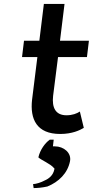

<svg xmlns="http://www.w3.org/2000/svg" viewBox="-20 -678 490 976"><path d="M336 141C344 99 304 66 259 66H249L253 32H233C209 49 184 83 175 122C191 137 236 154 254 176L257 179L256 184C250 213 229 230 208 239C188 250 164 257 148 258L151 278C170 278 194 276 221 270C278 247 324 203 336 141ZM318 -92C263 -92 243 -130 250 -191L275 -388H422L432 -471H285L308 -658H203L180 -471H102L92 -388H170L143 -171C132 -73 166 3 286 3C347 3 386 -16 406 -28L386 -111C371 -101 348 -92 318 -92Z"/></svg>

Font: Bluebird
Style: LiObl
Weight: 300
Designer: Jasper
Foundry: Cannot Into Space Fonts
Version: Version 0.98